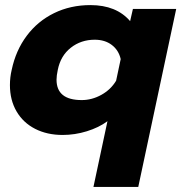

<svg xmlns="http://www.w3.org/2000/svg" viewBox="-20 -515 712 754"><path d="M402 -39Q368 -14 321 0.5Q274 15 226 15Q165 15 118 -9Q71 -33 45 -77.5Q19 -122 19 -181Q19 -212 26 -241Q42 -317 85 -374.5Q128 -432 192.5 -463.5Q257 -495 335 -495Q437 -495 491 -432L502 -480H672L523 219H347ZM436 -198 454 -283Q446 -318 419 -338.5Q392 -359 352 -359Q298 -359 258 -327.5Q218 -296 207 -241Q202 -218 202 -202Q202 -122 301 -122Q341 -122 378 -142.5Q415 -163 436 -198Z"/></svg>

Font: Prompt
Style: Bold Italic
Weight: 700
Italic angle: -12°
Designer: Katatrad Team
Foundry: CadsonDemak
Version: Version 1.001